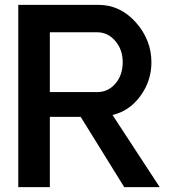

<svg xmlns="http://www.w3.org/2000/svg" viewBox="-20 -770 711 790"><path d="M637.2 0H491.2L312 -289.1H185.1V0H55.2V-750H384.8Q474.6 -750 538.8 -678Q603 -606 603 -513.2Q603 -437 557.6 -375Q512.2 -313 442.9 -296.9ZM379.9 -391.1Q424.8 -391.1 454.8 -426Q484.9 -460.9 484.9 -514.2Q484.9 -565.9 454.3 -601.6Q423.8 -637.2 379.9 -637.2H185.1V-391.1Z"/></svg>

Font: Oakes Grotesk
Style: SemiBold
Weight: 600
Designer: Samuel Oakes
Foundry: Samuel Oakes
Version: Version 1.0 | wf-rip DC20170320